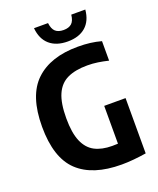

<svg xmlns="http://www.w3.org/2000/svg" viewBox="-170 -1046 954 1157"><g transform="rotate(-20 307.0 -467.5)"><path d="M407.5 8.5Q222.5 8.5 128 -80.8Q33.5 -170 33.5 -369.5Q33.5 -568.5 129 -659Q224.5 -749.5 400.5 -749.5Q443 -749.5 479 -745Q515 -740.5 549.5 -731V-606Q514.5 -614.5 482.2 -619.2Q450 -624 415.5 -624Q338 -624 287.8 -600.2Q237.5 -576.5 212.8 -520.5Q188 -464.5 188 -367.5Q188 -274 211.5 -219Q235 -164 280.2 -140.2Q325.5 -116.5 392 -116.5Q410 -116.5 428.5 -117.5V-360H565.5V-5.5Q524.5 1 484.2 4.8Q444 8.5 407.5 8.5ZM356 -799.5Q283 -799.5 240.2 -836.8Q197.5 -874 191 -944.5H281Q285.5 -906 303.8 -889.5Q322 -873 356 -873Q389.5 -873 407.8 -889.5Q426 -906 430 -944.5H520Q513.5 -873.5 471 -836.5Q428.5 -799.5 356 -799.5Z"/></g></svg>

Font: Encode Sans Condensed Condensed
Style: Bold
Weight: 700
Width: 3
Designer: Multiple Designers
Foundry: Impallari Type
Version: Version 3.000; ttfautohint (v1.8.3) -l 8 -r 50 -G 200 -x 14 